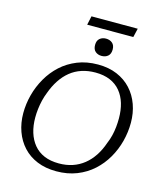

<svg xmlns="http://www.w3.org/2000/svg" viewBox="-145 -1130 1077 1255"><g transform="rotate(15 393.0 -502.0)"><path d="M355 17Q282 17 225 -6.5Q168 -30 129 -72.5Q90 -115 69.5 -172Q49 -229 49 -295Q49 -358 65.5 -420Q82 -482 114 -537.5Q146 -593 192.5 -635.5Q239 -678 301 -703Q363 -728 440 -728Q513 -728 569.5 -704Q626 -680 665 -637.5Q704 -595 724.5 -538Q745 -481 745 -415Q745 -352 729 -290Q713 -228 681 -172.5Q649 -117 602 -74.5Q555 -32 493 -7.5Q431 17 355 17ZM437 -673Q387 -673 344.5 -659Q302 -645 268 -617.5Q234 -590 208 -550.5Q182 -511 164 -461Q153 -434 146 -404.5Q139 -375 135.5 -345.5Q132 -316 132 -287Q132 -232 146 -186.5Q160 -141 188 -107Q216 -73 258.5 -55Q301 -37 358 -37Q408 -37 450 -51Q492 -65 526.5 -92.5Q561 -120 587 -159.5Q613 -199 630 -249Q642 -277 649 -306Q656 -335 659 -364.5Q662 -394 662 -423Q662 -478 648.5 -523.5Q635 -569 607 -603Q579 -637 536.5 -655Q494 -673 437 -673ZM446 -788Q472 -788 489 -802.5Q506 -817 506 -847Q506 -876 489 -890.5Q472 -905 446 -905Q421 -905 404 -890.5Q387 -876 387 -847Q387 -817 404 -802.5Q421 -788 446 -788ZM316 -1021H629L615 -961H303Z"/></g></svg>

Font: Roboto Serif 20pt Light
Style: Italic
Weight: 300
Italic angle: -10°
Version: Version 1.007